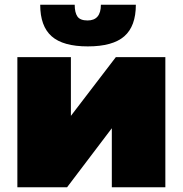

<svg xmlns="http://www.w3.org/2000/svg" viewBox="-20 -787 768 807"><path d="M53 -547H278V-300L467 -547H675V0H450V-248L262 0H53ZM149 -767H294Q294 -734 305.5 -717.5Q317 -701 348 -701Q404 -701 404 -767H551Q551 -677 502.5 -634.5Q454 -592 349 -592Q245 -592 197 -634.5Q149 -677 149 -767Z"/></svg>

Font: CMG Sans Black
Style: Regular
Weight: 900
Designer: Julieta Ulanovsky
Foundry: Julieta Ulanovsky
Version: Version 7.200